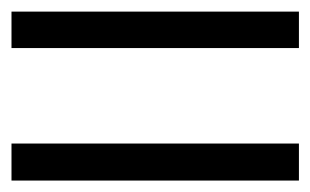

<svg xmlns="http://www.w3.org/2000/svg" viewBox="-20 -527 540 334"><path d="M0 -212.9V-277.3H500V-212.9ZM0 -443.4V-506.8H500V-443.4Z"/></svg>

Font: Mgen+ 1c regular
Style: Regular
Weight: 400
Designer: [Source Han Sans]
Ryoko NISHIZUKA  (kana & ideographs); Paul D. Hunt (Latin, Greek & Cyrillic); Wenlong ZHANG  (bopomofo
Version: Version 1.059.20150602